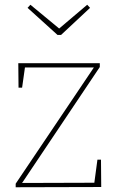

<svg xmlns="http://www.w3.org/2000/svg" viewBox="-20 -788 498 808"><path d="M390 -116H405L406 -1L46 0V-15L375 -504H85L73 -419H58L57 -522H400V-506L73 -18L377 -19ZM229 -668 347 -768 359 -755 237 -641H222L96 -755L108 -768Z"/></svg>

Font: Bitter Pro Thin
Style: Regular
Weight: 250
Designer: Sol Matas, and Bitter project Authors
Foundry: Sol Matas
Version: Version 1.010